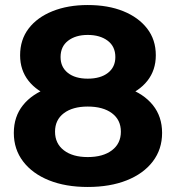

<svg xmlns="http://www.w3.org/2000/svg" viewBox="-20 -732 700 764"><path d="M329 12Q241 12 175 -14.5Q109 -41 72 -89.5Q35 -138 35 -203Q35 -268 71.5 -313.5Q108 -359 174 -382.5Q240 -406 329 -406Q419 -406 485.5 -382.5Q552 -359 588.5 -313.5Q625 -268 625 -203Q625 -138 588 -89.5Q551 -41 484.5 -14.5Q418 12 329 12ZM329 -107Q390 -107 425.5 -134Q461 -161 461 -208Q461 -255 425.5 -281.5Q390 -308 329 -308Q269 -308 234 -281.5Q199 -255 199 -208Q199 -161 234 -134Q269 -107 329 -107ZM329 -419Q380 -419 409.5 -442Q439 -465 439 -505Q439 -547 408.5 -570Q378 -593 329 -593Q281 -593 251 -570Q221 -547 221 -505Q221 -465 250 -442Q279 -419 329 -419ZM329 -324Q248 -324 187.5 -346Q127 -368 93.5 -410.5Q60 -453 60 -512Q60 -574 94 -618.5Q128 -663 189 -687.5Q250 -712 329 -712Q410 -712 470.5 -687.5Q531 -663 565.5 -618.5Q600 -574 600 -512Q600 -453 566.5 -410.5Q533 -368 472 -346Q411 -324 329 -324Z"/></svg>

Font: Montserrat Thin
Style: Bold
Weight: 700
Version: Version 9.000